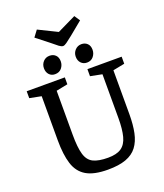

<svg xmlns="http://www.w3.org/2000/svg" viewBox="-178 -1122 1074 1254"><g transform="rotate(-20 358.5 -494.5)"><path d="M354 15Q257 15 204 -16.5Q151 -48 130.5 -113Q110 -178 110 -278V-584L29 -600V-648H294V-600L214 -584V-278Q214 -190 228 -142Q242 -94 278.5 -76Q315 -58 381 -58Q441 -58 473.5 -80.5Q506 -103 519 -152Q532 -201 532 -278V-583L451 -599V-648H689V-599L608 -583V-278Q608 -205 596.5 -150Q585 -95 557 -58Q529 -21 479.5 -3Q430 15 354 15ZM464 -689Q439 -689 423 -706Q407 -723 407 -750Q407 -777 425 -796Q443 -815 469 -815Q494 -815 510 -799.5Q526 -784 526 -756Q526 -730 509.5 -709.5Q493 -689 464 -689ZM242 -689Q217 -689 201.5 -706Q186 -723 186 -750Q186 -777 203.5 -796Q221 -815 248 -815Q273 -815 289 -799.5Q305 -784 305 -756Q305 -730 288.5 -709.5Q272 -689 242 -689ZM354 -844Q343 -844 327 -856Q311 -868 285 -890L196 -960L229 -1004L359 -940L489 -1003L515 -964L425 -890Q395 -866 379.5 -855Q364 -844 354 -844Z"/></g></svg>

Font: Faustina Light Medium
Style: Regular
Weight: 500
Version: Version 1.200